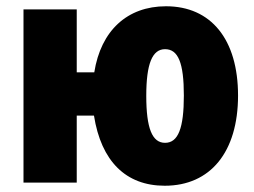

<svg xmlns="http://www.w3.org/2000/svg" viewBox="-20 -583 812 613"><path d="M506 10C652 10 740 -98 740 -278C740 -457 654 -563 510 -563C386 -563 302 -485 281 -352H225V-553H55V0H225V-214H280C303 -68 382 10 506 10ZM507 -127C466 -127 447 -173 447 -277C447 -379 466 -426 507 -426C549 -426 567 -382 567 -278C567 -174 549 -127 507 -127Z"/></svg>

Font: Noto Sans Condensed Black
Style: Regular
Weight: 900
Width: 3
Designer: Monotype Design Team
Foundry: Monotype Imaging Inc.
Version: Version 2.013